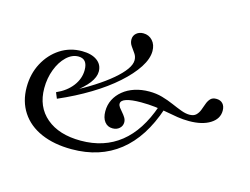

<svg xmlns="http://www.w3.org/2000/svg" viewBox="-84 -712 1123 861"><g transform="rotate(15 477.5 -281.5)"><path d="M306.5 11.3Q225 11.3 164.9 -14.9Q104.8 -41.1 72.6 -90.3Q40.3 -139.5 40.3 -205.6Q40.3 -267.7 66.9 -317.7Q93.5 -367.7 138.3 -396.8Q183.1 -425.8 238.7 -425.8Q283.1 -425.8 308.9 -407.3Q334.7 -388.7 334.7 -356.5Q334.7 -330.6 312.9 -302Q291.1 -273.4 243.5 -237.9L233.9 -239.5Q288.7 -267.7 333.5 -296.4Q378.2 -325 410.5 -352.4Q442.7 -379.8 459.7 -403.6Q476.6 -427.4 476.6 -446.8Q476.6 -463.7 467.3 -477Q458.1 -490.3 448.4 -504Q438.7 -517.7 438.7 -533.9Q438.7 -551.6 451.6 -562.9Q464.5 -574.2 483.9 -574.2Q509.7 -574.2 526.6 -555.6Q543.5 -537.1 543.5 -507.3Q543.5 -471.8 516.9 -430.6Q490.3 -389.5 442.3 -346.8Q394.4 -304 328.6 -264.1Q262.9 -224.2 184.7 -190.3L173.4 -217.7Q219.4 -237.9 245.6 -272.2Q271.8 -306.5 271.8 -346.8Q271.8 -372.6 261.3 -385.5Q250.8 -398.4 229.8 -398.4Q200 -398.4 174.2 -373.8Q148.4 -349.2 133.1 -308.9Q117.7 -268.5 117.7 -221.8Q117.7 -135.5 176.2 -85.9Q234.7 -36.3 336.3 -36.3Q444.4 -36.3 519.4 -96Q594.4 -155.6 635.5 -275L662.9 -270.2Q616.1 -129.8 526.6 -59.3Q437.1 11.3 306.5 11.3ZM459.7 -126.6Q436.3 -126.6 422.6 -144.4Q408.9 -162.1 408.9 -192.7Q408.9 -222.6 421.4 -247.2Q433.9 -271.8 456.5 -290.3Q479 -308.9 510.1 -319Q541.1 -329 577.4 -329Q609.7 -329 637.9 -321Q666.1 -312.9 691.1 -302Q716.1 -291.1 737.5 -283.1Q758.9 -275 776.6 -275Q796.8 -275 807.3 -285.1Q817.7 -295.2 823.4 -310.1Q829 -325 834.3 -339.9Q839.5 -354.8 848.8 -364.9Q858.1 -375 875.8 -375Q895.2 -375 906 -363.3Q916.9 -351.6 916.9 -330.6Q916.9 -292.7 880.2 -269.8Q843.5 -246.8 782.3 -246.8Q754.8 -246.8 729 -250.8Q703.2 -254.8 676.6 -260.1Q650 -265.3 619.8 -269Q589.5 -272.6 554 -272.6Q509.7 -272.6 485.9 -264.9Q462.1 -257.3 462.1 -241.9Q462.1 -233.9 468.5 -225Q475 -216.1 483.1 -207.3Q491.1 -198.4 497.6 -187.9Q504 -177.4 504 -166.1Q504 -149.2 491.5 -137.9Q479 -126.6 459.7 -126.6Z"/></g></svg>

Font: Playfair
Style: Regular
Weight: 400
Designer: Claus Eggers Sørensen
Foundry: Claus Eggers Sørensen
Version: Version 2.001;gftools[0.9.30]